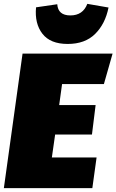

<svg xmlns="http://www.w3.org/2000/svg" viewBox="-27 -976 604 996"><path d="M160 -938 270 -954Q274 -896 338 -896Q403 -896 426 -956L536 -937Q519 -852 466.5 -800Q414 -748 324 -748Q234 -748 193 -801Q152 -854 160 -938ZM557 -698 512 -540H295L280 -431H469L450 -278H259L242 -159H474L452 0H-7L90 -698Z"/></svg>

Font: Fira Sans Ultra
Style: Italic
Weight: 950
Italic angle: -8°
Designer: Carrois Corporate & Edenspiekermann AG
Foundry: Carrois Corporate GbR & Edenspiekermann AG
Version: Version 4.203;PS 004.203;hotconv 1.0.88;makeotf.lib2.5.64775